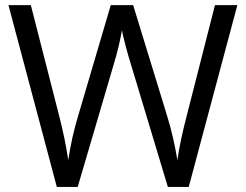

<svg xmlns="http://www.w3.org/2000/svg" viewBox="-20 -734 966 754"><path d="M721.2 0H639.2L495.1 -478Q484.9 -509.8 472.2 -558.1Q459.5 -606.4 459 -616.2Q448.2 -551.8 424.8 -475.1L285.2 0H203.1L13.2 -713.9H101.1L213.9 -272.9Q237.3 -180.2 248 -105Q261.2 -194.3 287.1 -279.8L415 -713.9H502.9L637.2 -275.9Q660.6 -200.2 676.8 -105Q686 -174.3 711.9 -273.9L824.2 -713.9H912.1Z"/></svg>

Font: Sahel FD
Style: FD
Weight: 400
Foundry: Saber Rastikerdar (saber.rastikerdar@gmail.com)
Version: Version 3.3.1